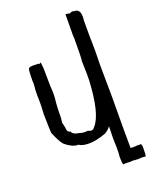

<svg xmlns="http://www.w3.org/2000/svg" viewBox="-176 -864 916 1165"><g transform="rotate(-20 282.0 -281.0)"><path d="M552.2 210Q550.3 210 547.4 207.5L524.4 207L508.3 208.5L471.2 206.1Q464.4 206.1 457.5 207.5Q444.3 207.5 439.9 206.5H421.4Q418.9 208.5 417 208.5Q408.2 208.5 408.2 173.8L407.7 159.2L408.2 147.5Q409.2 134.3 409.7 134.3L410.2 94.7Q410.2 66.9 408.7 39.1V25.4Q408.7 6.8 409.7 -1.5Q410.2 -18.1 410.2 -39.6Q396 -19 372.6 -5.9Q309.1 17.6 262.7 17.6Q218.3 17.6 196.8 2L191.9 2.4Q160.2 2.4 114.7 -34.2Q93.3 -57.6 67.4 -121.6Q67.4 -136.7 65.4 -158.7L63.5 -244.1Q63.5 -251 65.9 -289.1L66.4 -316.9L65.4 -368.2Q65.4 -398.9 68.4 -424.3Q69.3 -431.6 69.3 -439Q69.3 -446.8 68.4 -454.1Q68.4 -531.7 75.7 -537.1Q83 -542.5 92.8 -543Q102.5 -543.5 108.9 -543.5Q115.2 -543.5 118.9 -543Q122.6 -542.5 127.4 -542.5Q132.3 -542.5 135.7 -543Q138.2 -543 142.1 -538.6Q145.5 -540 148.2 -542Q150.9 -543.9 153.8 -544.9Q157.7 -511.7 157.7 -506.8L159.2 -393.1Q161.6 -361.3 161.6 -338.9Q161.6 -318.8 159.7 -305.2Q153.8 -252.4 153.8 -182.1Q150.9 -165 150.9 -156.2Q150.9 -148.4 153.3 -146.5Q155.8 -131.3 158.2 -123Q158.2 -91.8 180.2 -88.9Q188.5 -66.9 226.6 -62.5Q242.7 -56.2 261.7 -56.2Q270.5 -56.2 279.8 -57.6Q295.9 -51.3 301.3 -51.3Q313 -51.3 322.8 -64.5Q382.3 -128.4 392.6 -343.8Q393.1 -360.4 393.1 -379.4Q393.1 -418.5 391.1 -467.8Q395 -484.9 395 -610.8Q395 -621.1 393.6 -633.8Q393.6 -754.9 394.5 -761.2L395 -769L422.9 -764.2Q424.3 -766.1 426.3 -766.1L428.2 -767.1Q434.1 -770.5 439.9 -770.5L454.1 -767.6Q463.9 -767.6 470.7 -763.7H473.1L473.6 -761.7Q488.8 -751 488.8 -717.3Q488.8 -706.1 486.8 -692.4V-589.4Q488.3 -564 488.3 -488.8Q486.8 -450.7 486.8 -411.6L488.8 -202.1L487.8 -1.5L488.3 128.9L503.4 130.4Q512.2 130.4 524.4 129.4Q526.4 128.4 529.3 128.4H531.7Q536.6 129.4 541.5 129.4L553.7 128.4Q561 130.4 561 155.8L560.1 187.5Q560.1 210 552.2 210Z"/></g></svg>

Font: Kurland
Style: Regular
Weight: 400
Designer: GGBot
Version: 0.22